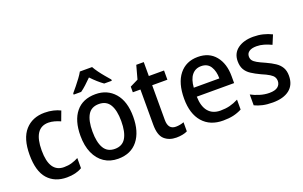

<svg xmlns="http://www.w3.org/2000/svg" viewBox="-89 -1161 2474 1566"><g transform="rotate(-20 1148.0 -378.0)"><path d="M273 10Q168 10 108 -57.5Q48 -125 48 -267Q48 -409 110.5 -479Q173 -549 279 -549Q320 -549 355 -540.5Q390 -532 415 -519L384 -436Q360 -447 333 -454.5Q306 -462 281 -462Q153 -462 153 -267Q153 -77 279 -77Q316 -77 346.5 -86Q377 -95 405 -110V-22Q352 10 273 10Z M949 -271Q949 -141 889 -65.5Q829 10 718 10Q649 10 598 -24Q547 -58 519 -121Q491 -184 491 -271Q491 -403 550.5 -476Q610 -549 721 -549Q823 -549 886 -477Q949 -405 949 -271ZM595 -270Q595 -177 625 -126Q655 -75 720 -75Q785 -75 815 -125.5Q845 -176 845 -271Q845 -364 815 -414Q785 -464 720 -464Q654 -464 624.5 -414Q595 -364 595 -270ZM772 -766Q784 -744 803.5 -717Q823 -690 845 -664Q867 -638 885 -617V-606H819Q771 -640 719 -695Q693 -669 667.5 -645.5Q642 -622 619 -606H554V-617Q572 -638 593.5 -664.5Q615 -691 634.5 -717.5Q654 -744 666 -766Z M1249 -75Q1267 -75 1285.5 -78.5Q1304 -82 1319 -88V-9Q1302 0 1276.5 5Q1251 10 1223 10Q1160 10 1120 -26Q1080 -62 1080 -154V-459H1014V-508L1085 -543L1117 -660H1182V-539H1314V-459H1182V-158Q1182 -75 1249 -75Z M1609 -549Q1707 -549 1761.5 -482.5Q1816 -416 1816 -307V-247H1492Q1494 -162 1531 -118Q1568 -74 1636 -74Q1680 -74 1716.5 -83Q1753 -92 1792 -112V-26Q1755 -7 1717 1.5Q1679 10 1629 10Q1516 10 1452.5 -62.5Q1389 -135 1389 -266Q1389 -402 1448 -475.5Q1507 -549 1609 -549ZM1609 -469Q1559 -469 1529 -432Q1499 -395 1494 -324H1716Q1716 -387 1690 -428Q1664 -469 1609 -469Z M2257 -151Q2257 -72 2205 -31Q2153 10 2060 10Q2010 10 1972.5 1.5Q1935 -7 1904 -22V-116Q1935 -99 1977 -86Q2019 -73 2060 -73Q2110 -73 2133.5 -92Q2157 -111 2157 -143Q2157 -161 2148 -176Q2139 -191 2115 -206Q2091 -221 2046 -240Q2001 -261 1969 -282Q1937 -303 1920.5 -332Q1904 -361 1904 -404Q1904 -473 1955.5 -511Q2007 -549 2091 -549Q2135 -549 2174.5 -539.5Q2214 -530 2250 -512L2217 -433Q2186 -448 2154 -457.5Q2122 -467 2089 -467Q2047 -467 2025 -451.5Q2003 -436 2003 -409Q2003 -389 2013 -375Q2023 -361 2047.5 -347Q2072 -333 2116 -314Q2160 -294 2191.5 -273Q2223 -252 2240 -223Q2257 -194 2257 -151Z"/></g></svg>

Font: Noto Sans Ethiopic SemiCondensed Medium
Style: Regular
Weight: 500
Width: 4
Designer: Monotype Design Team
Foundry: Monotype Imaging Inc.
Version: Version 2.102; ttfautohint (v1.8.4.7-5d5b)